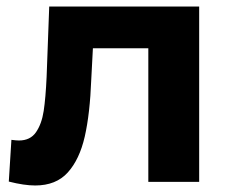

<svg xmlns="http://www.w3.org/2000/svg" viewBox="-20 -558 706 589"><path d="M591 -538V0H435V-410H265L260 -315Q256 -209 240 -139Q224 -69 188 -29Q152 11 88 11Q54 11 7 -1L15 -129Q31 -127 38 -127Q73 -127 90.5 -152.5Q108 -178 114 -217.5Q120 -257 123 -322L131 -538Z"/></svg>

Font: Montserrat-Bold
Style: Bold
Weight: 700
Version: Version 7.200